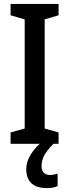

<svg xmlns="http://www.w3.org/2000/svg" viewBox="-20 -734 354 980"><path d="M279 0H34V-58L106 -78V-635L34 -656V-714H279V-656L208 -635V-78L279 -58ZM192 113Q192 159 236 159Q249 159 258 156.5Q267 154 274 152V216Q263 221 249.5 223.5Q236 226 218 226Q166 226 140 201Q114 176 114 129Q114 91 137.5 53.5Q161 16 200 -14L253 0Q220 33 206 59Q192 85 192 113Z"/></svg>

Font: Noto Sans Hebrew Condensed Medium
Style: Regular
Weight: 500
Width: 3
Designer: Monotype Design Team
Foundry: Monotype Imaging Inc.
Version: Version 2.004; ttfautohint (v1.8.4.7-5d5b)